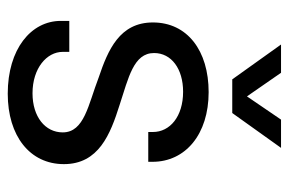

<svg xmlns="http://www.w3.org/2000/svg" viewBox="-145 -595 746 496"><g transform="rotate(90 228.0 -347.0)"><path d="M222 6C331 6 404 -51 404 -139C404 -229 327 -259 251 -283C181 -306 117 -319 117 -372C117 -417 158 -447 217 -447C281 -447 321 -413 321 -369V-357H398V-368C398 -453 327 -513 218 -513C111 -513 38 -458 38 -369C38 -283 109 -253 180 -229C250 -202 322 -192 322 -136C322 -91 282 -58 221 -58C156 -58 114 -95 114 -136V-153H34V-131C34 -54 107 6 222 6ZM95 -700 185 -574H272L362 -700H289L229 -612L168 -700Z"/></g></svg>

Font: Vanilla Cream Book
Style: Regular
Weight: 400
Designer: Jeremy Tribby, Jinavaṁso
Foundry: Tribby Type
Version: Version 1.422;Glyphs 3.1.2 (3151)